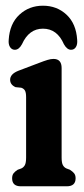

<svg xmlns="http://www.w3.org/2000/svg" viewBox="-20 -653 294 673"><path d="M196 -414.5V-101Q196 -82 200.5 -74Q205 -66 213 -62.5L225 -58Q234.5 -52 239.8 -45.5Q245 -39 245 -28Q245 0 214 0H53Q22.5 0 22.5 -28Q22.5 -39 27.5 -45.5Q32.5 -52 42 -58L54.5 -62.5Q62.5 -66 67 -74Q71.5 -82 71.5 -101V-312.5Q71.5 -328.5 67.5 -335.5Q63.5 -342.5 54.5 -345.5L34.5 -347.5Q15.5 -356 15.5 -373.5Q15.5 -393.5 44.5 -405L117 -432.5Q135 -439.5 146.8 -443Q158.5 -446.5 167.5 -446.5Q196 -446.5 196 -414.5ZM130.5 -552.5Q81.5 -552.5 57 -498Q46.5 -478.5 32 -478.5Q21.5 -478.5 15.2 -488Q9 -497.5 10.5 -513.5Q14 -570 48 -601.5Q82 -633 130.5 -633Q179.5 -633 213.2 -601.5Q247 -570 250.5 -513.5Q252 -497.5 246 -488Q240 -478.5 229 -478.5Q215 -478.5 204 -498Q180.5 -552.5 130.5 -552.5Z"/></svg>

Font: Fraunces 144pt S100 SemiBold
Style: Regular
Weight: 600
Version: Version 1.000; ttfautohint (v1.8.3)